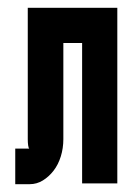

<svg xmlns="http://www.w3.org/2000/svg" viewBox="-20 -468 345 491"><path d="M280 -448V1H190V-358H142V-112Q142 -89 135.5 -68Q129 -47 117 -31.5Q105 -16 89.5 -6.5Q74 3 56 3H19V-88H55Q53 -89 52 -96Q51 -103 51 -112V-448Z"/></svg>

Font: Fundamental  Brigade Condensed
Style: Regular
Weight: 400
Width: 3
Designer: Peter Wiegel, original typeface by Carl Albert Fahrenwaldt 1901
Foundry: Peter Wiegel
Version: Version 0.000 2012 initial release